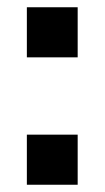

<svg xmlns="http://www.w3.org/2000/svg" viewBox="-20 -509 288 529"><path d="M54 -489H194V-351H54ZM54 -138H194V0H54Z"/></svg>

Font: wassup Sans
Style: Bold
Weight: 700
Version: Version 2.001